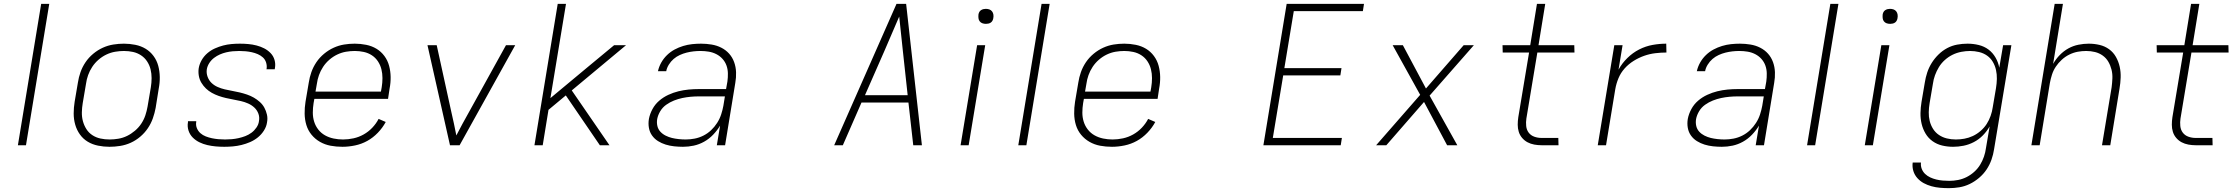

<svg xmlns="http://www.w3.org/2000/svg" viewBox="-20 -755 11640 998"><path d="M73 0 194 -735H236L115 0Z M549 8Q519 8 489.5 2Q460 -4 436 -18.5Q412 -33 395.5 -56Q379 -79 371 -107Q363 -135 363 -165Q363 -195 368 -226L385 -326Q389 -353 398.5 -380Q408 -407 424.5 -431.5Q441 -456 464.5 -475.5Q488 -495 514.5 -507Q541 -519 569 -523.5Q597 -528 624 -528Q654 -528 683.5 -522Q713 -516 737 -501.5Q761 -487 778 -464Q795 -441 802.5 -413Q810 -385 810.5 -355Q811 -325 805 -294L789 -194Q784 -167 774.5 -140Q765 -113 748.5 -88.5Q732 -64 709 -44.5Q686 -25 659.5 -13Q633 -1 604.5 3.5Q576 8 549 8ZM550 -30Q572 -30 595.5 -34Q619 -38 640.5 -48.5Q662 -59 681.5 -75.5Q701 -92 714.5 -112.5Q728 -133 735.5 -155.5Q743 -178 747 -201L764 -301Q768 -325 768 -349Q768 -373 762.5 -395Q757 -417 744.5 -436Q732 -455 713 -467.5Q694 -480 671.5 -485Q649 -490 624 -490Q602 -490 578.5 -486Q555 -482 533 -471.5Q511 -461 492 -444.5Q473 -428 459.5 -407.5Q446 -387 438 -364.5Q430 -342 427 -319L410 -219Q406 -195 405.5 -171Q405 -147 411 -125Q417 -103 429 -84Q441 -65 460 -52.5Q479 -40 502 -35Q525 -30 550 -30Z M1146 8Q1123 8 1101 6Q1079 4 1057.5 -1Q1036 -6 1016.5 -15.5Q997 -25 982 -40Q967 -55 960 -76Q953 -97 957 -120V-125H1000V-122Q997 -104 1003.5 -88.5Q1010 -73 1022 -62.5Q1034 -52 1049.5 -46Q1065 -40 1081.5 -36.5Q1098 -33 1115.5 -31.5Q1133 -30 1150 -30Q1167 -30 1184.5 -31.5Q1202 -33 1220 -37Q1238 -41 1255 -47.5Q1272 -54 1287 -65Q1302 -76 1313 -92Q1324 -108 1326 -125Q1330 -146 1323 -164.5Q1316 -183 1302 -196Q1288 -209 1270 -217Q1252 -225 1232.5 -229.5Q1213 -234 1193.5 -237.5Q1174 -241 1154.5 -245.5Q1135 -250 1116.5 -256.5Q1098 -263 1081 -272.5Q1064 -282 1050.5 -295Q1037 -308 1027 -324.5Q1017 -341 1013.5 -361Q1010 -381 1013 -401Q1017 -423 1028.5 -443Q1040 -463 1058 -478.5Q1076 -494 1097.5 -503.5Q1119 -513 1140 -518.5Q1161 -524 1183 -526Q1205 -528 1227 -528Q1249 -528 1271 -526Q1293 -524 1314 -518.5Q1335 -513 1353.5 -503.5Q1372 -494 1386.5 -479Q1401 -464 1407 -443.5Q1413 -423 1409 -401L1408 -395H1365L1366 -399Q1368 -415 1363 -430.5Q1358 -446 1346.5 -456.5Q1335 -467 1320 -473.5Q1305 -480 1289 -483.5Q1273 -487 1257 -488.5Q1241 -490 1224 -490Q1207 -490 1190 -488.5Q1173 -487 1156 -483Q1139 -479 1123 -472Q1107 -465 1092.5 -454Q1078 -443 1068 -427.5Q1058 -412 1055 -395Q1052 -375 1059 -356Q1066 -337 1079.5 -324Q1093 -311 1111 -303Q1129 -295 1148.5 -290.5Q1168 -286 1187.5 -282.5Q1207 -279 1226 -274.5Q1245 -270 1264 -263.5Q1283 -257 1299.5 -247.5Q1316 -238 1330.5 -225Q1345 -212 1354 -195.5Q1363 -179 1367.5 -159.5Q1372 -140 1368 -119Q1365 -97 1352 -76.5Q1339 -56 1320.5 -41Q1302 -26 1280 -16.5Q1258 -7 1235.5 -1.5Q1213 4 1190.5 6Q1168 8 1146 8Z M1760 8Q1728 8 1698.5 2.5Q1669 -3 1643.5 -17.5Q1618 -32 1599.5 -54.5Q1581 -77 1572.5 -105Q1564 -133 1563.5 -164Q1563 -195 1568 -226L1585 -326Q1589 -353 1598.5 -380Q1608 -407 1624.5 -431.5Q1641 -456 1664.5 -475.5Q1688 -495 1714.5 -507Q1741 -519 1768.5 -523.5Q1796 -528 1824 -528Q1854 -528 1883.5 -522Q1913 -516 1937 -501.5Q1961 -487 1978 -464Q1995 -441 2002.5 -413Q2010 -385 2010.5 -355Q2011 -325 2005 -294L1997 -241H1614L1610 -219Q1606 -194 1606 -169.5Q1606 -145 1613 -122.5Q1620 -100 1634.5 -81.5Q1649 -63 1669.5 -51.5Q1690 -40 1714 -35Q1738 -30 1763 -30Q1790 -30 1817.5 -36Q1845 -42 1870 -56Q1895 -70 1915 -91Q1935 -112 1948 -137L1985 -121Q1969 -91 1944 -65Q1919 -39 1889 -22.5Q1859 -6 1825.5 1Q1792 8 1760 8ZM1620 -279H1960L1964 -301Q1968 -325 1968 -349Q1968 -373 1962.5 -395Q1957 -417 1944.5 -436Q1932 -455 1913 -467.5Q1894 -480 1871 -485Q1848 -490 1824 -490Q1801 -490 1778 -486Q1755 -482 1733 -471.5Q1711 -461 1692 -444.5Q1673 -428 1659.5 -407.5Q1646 -387 1638 -364.5Q1630 -342 1627 -319Z M2319 0 2202 -520H2250L2326 -173Q2333 -143 2339.5 -112.5Q2346 -82 2352 -51Q2368 -82 2384.5 -112.5Q2401 -143 2418 -173L2610 -520H2658L2369 0Z M3098 0 2921 -259 2831 -184 2801 0H2758L2879 -735H2922L2841 -245L3032 -404L3172 -520H3234L2952 -285L3148 0Z M3530 8Q3507 8 3484 5.5Q3461 3 3440 -3.5Q3419 -10 3400.5 -21.5Q3382 -33 3369.5 -50.5Q3357 -68 3353 -90.5Q3349 -113 3353 -137Q3358 -163 3371.5 -188Q3385 -213 3406.5 -231.5Q3428 -250 3454 -262Q3480 -274 3506.5 -280.5Q3533 -287 3559.5 -289.5Q3586 -292 3612 -292H3754L3761 -331Q3764 -352 3763.5 -374Q3763 -396 3756 -415Q3749 -434 3735.5 -449Q3722 -464 3703.5 -473.5Q3685 -483 3664 -486.5Q3643 -490 3621 -490Q3603 -490 3585 -488Q3567 -486 3549 -481.5Q3531 -477 3513.5 -469Q3496 -461 3481.5 -448.5Q3467 -436 3456.5 -419Q3446 -402 3443 -385H3400Q3405 -408 3417 -429.5Q3429 -451 3447 -468.5Q3465 -486 3486.5 -497.5Q3508 -509 3531 -516Q3554 -523 3577.5 -525.5Q3601 -528 3624 -528Q3651 -528 3678.5 -523.5Q3706 -519 3729.5 -507Q3753 -495 3770 -476Q3787 -457 3796 -432Q3805 -407 3806 -379.5Q3807 -352 3802 -324L3749 0H3706L3723 -102Q3708 -77 3687 -55Q3666 -33 3640 -18.5Q3614 -4 3586 2Q3558 8 3530 8ZM3544 -30Q3567 -30 3590.5 -34.5Q3614 -39 3636 -50Q3658 -61 3676 -78Q3694 -95 3707.5 -116Q3721 -137 3728.5 -160Q3736 -183 3740 -205L3748 -254H3613Q3591 -254 3569.5 -252Q3548 -250 3526.5 -245.5Q3505 -241 3483.5 -232.5Q3462 -224 3443 -210.5Q3424 -197 3412 -177Q3400 -157 3396 -136Q3393 -117 3397 -100Q3401 -83 3412.5 -70.5Q3424 -58 3440 -50Q3456 -42 3472.5 -38Q3489 -34 3507.5 -32Q3526 -30 3544 -30Z M4316 0 4640 -735H4690L4772 0H4727L4702 -222H4458L4361 0ZM4476 -260H4698L4673 -490Q4668 -535 4663.5 -579.5Q4659 -624 4654 -669Q4635 -624 4615.5 -579.5Q4596 -535 4577 -490Z M4973 0 5059 -520H5101L5015 0ZM5105 -631Q5095 -631 5086.5 -634Q5078 -637 5072.5 -644Q5067 -651 5066 -660.5Q5065 -670 5066 -680Q5067 -686 5070 -692Q5073 -698 5079 -702Q5085 -706 5091.5 -707.5Q5098 -709 5104 -709Q5114 -709 5122.5 -706Q5131 -703 5136.5 -696Q5142 -689 5143.5 -679.5Q5145 -670 5143 -660Q5142 -654 5139 -648Q5136 -642 5130.5 -638Q5125 -634 5118 -632.5Q5111 -631 5105 -631Z M5273 0 5394 -735H5436L5315 0Z M5760 8Q5728 8 5698.5 2.5Q5669 -3 5643.5 -17.5Q5618 -32 5599.5 -54.5Q5581 -77 5572.5 -105Q5564 -133 5563.5 -164Q5563 -195 5568 -226L5585 -326Q5589 -353 5598.5 -380Q5608 -407 5624.5 -431.5Q5641 -456 5664.5 -475.5Q5688 -495 5714.5 -507Q5741 -519 5768.5 -523.5Q5796 -528 5824 -528Q5854 -528 5883.5 -522Q5913 -516 5937 -501.5Q5961 -487 5978 -464Q5995 -441 6002.5 -413Q6010 -385 6010.5 -355Q6011 -325 6005 -294L5997 -241H5614L5610 -219Q5606 -194 5606 -169.5Q5606 -145 5613 -122.5Q5620 -100 5634.5 -81.5Q5649 -63 5669.5 -51.5Q5690 -40 5714 -35Q5738 -30 5763 -30Q5790 -30 5817.5 -36Q5845 -42 5870 -56Q5895 -70 5915 -91Q5935 -112 5948 -137L5985 -121Q5969 -91 5944 -65Q5919 -39 5889 -22.5Q5859 -6 5825.5 1Q5792 8 5760 8ZM5620 -279H5960L5964 -301Q5968 -325 5968 -349Q5968 -373 5962.5 -395Q5957 -417 5944.5 -436Q5932 -455 5913 -467.5Q5894 -480 5871 -485Q5848 -490 5824 -490Q5801 -490 5778 -486Q5755 -482 5733 -471.5Q5711 -461 5692 -444.5Q5673 -428 5659.5 -407.5Q5646 -387 5638 -364.5Q5630 -342 5627 -319Z M6547 0 6668 -735H7070L7064 -697H6705L6656 -401H6953L6947 -363H6650L6596 -38H6955L6949 0Z M7186 0H7133L7362 -262L7219 -520H7272L7392 -295L7588 -520H7641L7411 -258L7555 0H7502L7382 -225Z M8081 0H7994Q7974 0 7955 -3.5Q7936 -7 7920 -15.5Q7904 -24 7892 -38Q7880 -52 7874.5 -69.5Q7869 -87 7869 -106.5Q7869 -126 7872 -146L7928 -482H7791L7790 -520H7934L7969 -735H8012L7977 -520H8163L8164 -482H7971L7914 -139Q7911 -120 7913 -100Q7915 -80 7926 -65.5Q7937 -51 7955 -44.5Q7973 -38 7993 -38H8080Z M8285 0 8371 -520H8414L8393 -393Q8411 -426 8439 -453.5Q8467 -481 8500.5 -498Q8534 -515 8570 -521.5Q8606 -528 8641 -528L8642 -482Q8614 -482 8584.5 -478.5Q8555 -475 8526.5 -465Q8498 -455 8471.5 -438.5Q8445 -422 8424.5 -399Q8404 -376 8392.5 -348Q8381 -320 8376 -291L8328 0Z M8930 8Q8907 8 8884 5.5Q8861 3 8840 -3.5Q8819 -10 8800.5 -21.5Q8782 -33 8769.5 -50.5Q8757 -68 8753 -90.5Q8749 -113 8753 -137Q8758 -163 8771.5 -188Q8785 -213 8806.5 -231.5Q8828 -250 8854 -262Q8880 -274 8906.5 -280.5Q8933 -287 8959.5 -289.5Q8986 -292 9012 -292H9154L9161 -331Q9164 -352 9163.5 -374Q9163 -396 9156 -415Q9149 -434 9135.5 -449Q9122 -464 9103.5 -473.5Q9085 -483 9064 -486.5Q9043 -490 9021 -490Q9003 -490 8985 -488Q8967 -486 8949 -481.5Q8931 -477 8913.5 -469Q8896 -461 8881.5 -448.5Q8867 -436 8856.5 -419Q8846 -402 8843 -385H8800Q8805 -408 8817 -429.5Q8829 -451 8847 -468.5Q8865 -486 8886.5 -497.5Q8908 -509 8931 -516Q8954 -523 8977.5 -525.5Q9001 -528 9024 -528Q9051 -528 9078.5 -523.5Q9106 -519 9129.5 -507Q9153 -495 9170 -476Q9187 -457 9196 -432Q9205 -407 9206 -379.5Q9207 -352 9202 -324L9149 0H9106L9123 -102Q9108 -77 9087 -55Q9066 -33 9040 -18.5Q9014 -4 8986 2Q8958 8 8930 8ZM8944 -30Q8967 -30 8990.5 -34.5Q9014 -39 9036 -50Q9058 -61 9076 -78Q9094 -95 9107.5 -116Q9121 -137 9128.5 -160Q9136 -183 9140 -205L9148 -254H9013Q8991 -254 8969.5 -252Q8948 -250 8926.5 -245.5Q8905 -241 8883.5 -232.5Q8862 -224 8843 -210.5Q8824 -197 8812 -177Q8800 -157 8796 -136Q8793 -117 8797 -100Q8801 -83 8812.5 -70.5Q8824 -58 8840 -50Q8856 -42 8872.5 -38Q8889 -34 8907.5 -32Q8926 -30 8944 -30Z M9373 0 9494 -735H9536L9415 0Z M9673 0 9759 -520H9801L9715 0ZM9805 -631Q9795 -631 9786.5 -634Q9778 -637 9772.5 -644Q9767 -651 9766 -660.5Q9765 -670 9766 -680Q9767 -686 9770 -692Q9773 -698 9779 -702Q9785 -706 9791.5 -707.5Q9798 -709 9804 -709Q9814 -709 9822.5 -706Q9831 -703 9836.5 -696Q9842 -689 9843.5 -679.5Q9845 -670 9843 -660Q9842 -654 9839 -648Q9836 -642 9830.5 -638Q9825 -634 9818 -632.5Q9811 -631 9805 -631Z M10110 223Q10087 223 10064 221Q10041 219 10019.5 213Q9998 207 9979.5 197Q9961 187 9946.5 171Q9932 155 9925.5 134Q9919 113 9922 90H9965Q9963 107 9969 122.5Q9975 138 9986.5 149Q9998 160 10013 167Q10028 174 10044.5 178Q10061 182 10078 183.5Q10095 185 10112 185Q10135 185 10158 180.5Q10181 176 10202 165.5Q10223 155 10241.5 138.5Q10260 122 10272.5 101.5Q10285 81 10292.5 59Q10300 37 10303 14L10322 -98Q10308 -73 10287 -51.5Q10266 -30 10240 -16.5Q10214 -3 10186.5 2.5Q10159 8 10132 8Q10103 8 10075.5 1.5Q10048 -5 10025.5 -21Q10003 -37 9989 -60.5Q9975 -84 9968.5 -111Q9962 -138 9962.5 -167Q9963 -196 9968 -226L9985 -326Q9989 -352 9997.5 -378Q10006 -404 10021 -428Q10036 -452 10056.5 -472Q10077 -492 10101.5 -505Q10126 -518 10153 -523Q10180 -528 10207 -528Q10237 -528 10265.5 -521Q10294 -514 10316 -497.5Q10338 -481 10352.5 -456Q10367 -431 10372 -403L10392 -520H10435L10345 21Q10341 48 10331.5 75Q10322 102 10306 126Q10290 150 10267 169.5Q10244 189 10218 201.5Q10192 214 10164.5 218.5Q10137 223 10110 223ZM10146 -30Q10168 -30 10190.5 -34Q10213 -38 10234.5 -48Q10256 -58 10275 -74.5Q10294 -91 10306.5 -110.5Q10319 -130 10327 -152.5Q10335 -175 10338 -197L10355 -297Q10359 -321 10359.5 -345Q10360 -369 10355 -391.5Q10350 -414 10338.5 -433.5Q10327 -453 10308.5 -466Q10290 -479 10267 -484.5Q10244 -490 10220 -490Q10198 -490 10174.5 -485.5Q10151 -481 10129.5 -470.5Q10108 -460 10089.5 -443.5Q10071 -427 10058.5 -406.5Q10046 -386 10038 -364Q10030 -342 10027 -319L10010 -219Q10006 -195 10005.5 -171.5Q10005 -148 10010.5 -126Q10016 -104 10028 -85Q10040 -66 10058.5 -53.5Q10077 -41 10099.5 -35.5Q10122 -30 10146 -30Z M10539 0 10660 -735H10703L10652 -423Q10666 -448 10686.5 -469Q10707 -490 10731.5 -503.5Q10756 -517 10783.5 -522.5Q10811 -528 10837 -528Q10866 -528 10893.5 -521.5Q10921 -515 10943 -499Q10965 -483 10978.5 -459Q10992 -435 10998 -408Q11004 -381 11003 -352Q11002 -323 10997 -294L10949 0H10906L10956 -301Q10959 -324 10960 -347.5Q10961 -371 10955.5 -393Q10950 -415 10939 -434Q10928 -453 10910 -466Q10892 -479 10870 -484.5Q10848 -490 10824 -490Q10802 -490 10780 -486Q10758 -482 10736.5 -471.5Q10715 -461 10697 -444.5Q10679 -428 10666 -408.5Q10653 -389 10646 -367Q10639 -345 10635 -323L10582 0Z M11481 0H11394Q11374 0 11355 -3.5Q11336 -7 11320 -15.5Q11304 -24 11292 -38Q11280 -52 11274.5 -69.5Q11269 -87 11269 -106.5Q11269 -126 11272 -146L11328 -482H11191L11190 -520H11334L11369 -735H11412L11377 -520H11563L11564 -482H11371L11314 -139Q11311 -120 11313 -100Q11315 -80 11326 -65.5Q11337 -51 11355 -44.5Q11373 -38 11393 -38H11480Z"/></svg>

Font: Iosevka Aile Extralight
Style: Italic
Weight: 200
Italic angle: -9°
Designer: Belleve Invis
Foundry: Belleve Invis
Version: Version 31.1.0; ttfautohint (v1.8.4)